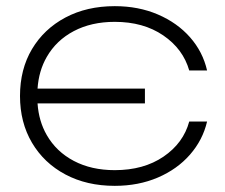

<svg xmlns="http://www.w3.org/2000/svg" viewBox="-20 -592 730 624"><path d="M353 12Q262 12 192.5 -25Q123 -62 84 -128Q45 -194 45 -280Q45 -367 84 -432.5Q123 -498 192.5 -535Q262 -572 353 -572Q430 -572 493 -545Q556 -518 597.5 -471Q639 -424 653 -363H595Q575 -433 510.5 -477Q446 -521 353 -521Q277 -521 220 -491Q163 -461 132 -407Q106 -362 102 -304H451V-256H102Q106 -198 132 -153Q163 -99 220 -69Q277 -39 353 -39Q447 -39 511.5 -83Q576 -127 595 -197H653Q639 -137 597.5 -89.5Q556 -42 493 -15Q430 12 353 12Z"/></svg>

Font: Bounded
Style: Regular
Weight: 200
Designer: Vlad Churkin
Version: Version 1.0